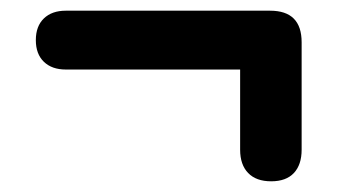

<svg xmlns="http://www.w3.org/2000/svg" viewBox="-20 -462 640 359"><path d="M487 -123Q459 -123 444 -138.5Q429 -154 429 -182V-332H103Q77 -332 62 -346.5Q47 -361 47 -387Q47 -413 62 -427.5Q77 -442 103 -442H485Q544 -442 544 -383V-182Q544 -154 529.5 -138.5Q515 -123 487 -123Z"/></svg>

Font: Chiron GoRound TC EB
Style: Regular
Weight: 700
Designer: Ryoko NISHIZUKA 西塚涼子 (kana, bopomofo & ideographs); Paul D. Hunt (Latin, Greek & Cyrillic); Sandoll Communications 산돌커뮤니
Foundry: Adobe
Version: Version 1.000;hotconv 1.1.1;makeotfexe 2.6.0